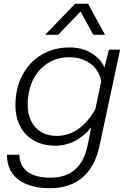

<svg xmlns="http://www.w3.org/2000/svg" viewBox="-20 -810 690 1020"><path d="M559 -546H618L509 -37Q486 74 419 132Q352 190 244 190Q176 190 124.5 170Q73 150 45 110Q17 70 17 12H83Q84 71 126.5 102.5Q169 134 247 134Q329 134 378.5 90.5Q428 47 445 -36L465 -134Q428 -87 379 -61.5Q330 -36 273 -36Q208 -36 160 -63.5Q112 -91 87 -139.5Q62 -188 62 -250Q62 -340 98.5 -410Q135 -480 200.5 -519Q266 -558 350 -558Q414 -558 463 -529.5Q512 -501 535 -452ZM281 -88Q346 -88 398.5 -126.5Q451 -165 487 -232L518 -380Q510 -419 486.5 -447.5Q463 -476 427 -491Q391 -506 349 -506Q284 -506 233.5 -474Q183 -442 155 -384.5Q127 -327 127 -254Q127 -205 145.5 -167Q164 -129 199 -108.5Q234 -88 281 -88ZM379 -790H448L538 -625H476L408 -749L289 -625H220Z"/></svg>

Font: Azeret Mono Light
Style: Italic
Weight: 300
Italic angle: -12°
Designer: Martin Vácha
Foundry: Displaay
Version: Version 1.000; Glyphs 3.0.3, build 3074